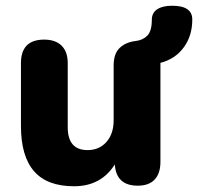

<svg xmlns="http://www.w3.org/2000/svg" viewBox="-20 -638 690 669"><path d="M238 11Q144 11 98.5 -41.5Q53 -94 53 -199V-418Q53 -500 134 -500Q173 -500 194.5 -479Q216 -458 216 -418V-195Q216 -115 285 -115Q326 -115 351 -143.5Q376 -172 376 -219V-410Q376 -451 397 -471Q418 -491 452 -495Q478 -498 493.5 -514Q509 -530 509 -569Q509 -593 527.5 -605.5Q546 -618 580 -618Q650 -618 650 -570Q650 -513 620 -472.5Q590 -432 539 -419V-74Q539 -34 519 -12.5Q499 9 460 9Q385 9 380 -65Q332 11 238 11Z"/></svg>

Font: Chiron GoRound TC EB
Style: Regular
Weight: 700
Designer: Ryoko NISHIZUKA 西塚涼子 (kana, bopomofo & ideographs); Paul D. Hunt (Latin, Greek & Cyrillic); Sandoll Communications 산돌커뮤니
Foundry: Adobe
Version: Version 1.000;hotconv 1.1.1;makeotfexe 2.6.0